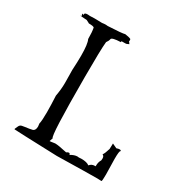

<svg xmlns="http://www.w3.org/2000/svg" viewBox="-169 -874 977 1013"><g transform="rotate(30 320.0 -367.5)"><path d="M314 1Q503 -3 560 -3L584 -2Q588 -2 588 -44L586 -138Q586 -189 593 -189H594Q592 -195 584 -195Q577 -195 566 -191L538 -204L537 -170Q528 -139 519 -127Q530 -123 530 -107L529 -96Q519 -80 519 -58V-54H513Q495 -54 483 -39Q468 -51 434 -51L419 -50L411 -51Q392 -51 369 -37Q368 -46 361 -46Q356 -46 347 -40Q294 -52 274 -52Q270 -52 260 -50Q250 -48 242 -48L249 -69Q234 -71 234 -435Q234 -602 239 -649Q249 -662 251 -674Q253 -686 307 -688V-694H323Q336 -694 337.5 -695Q339 -696 351 -701L341 -715H342Q343 -715 343 -718L342 -727Q330 -733 306 -736Q290 -731 204 -727L192 -728Q182 -728 170 -726L124 -727Q106 -727 96 -726L83 -727Q64 -727 64 -718L65 -714Q56 -715 56 -719L57 -722L56 -714Q56 -706 60 -703L49 -702Q54 -701 92 -699Q109 -691 111 -689Q139 -689 144 -683Q149 -658 149 -616Q161 -592 161 -521Q161 -484 158 -433Q158 -386 159 -365V-351Q159 -316 151 -272Q154 -212 154 -172Q154 -120 149 -101L151 -84Q151 -61 137 -55Q122 -51 90 -47Q72 -45 66.5 -41Q61 -37 58.5 -30.5Q56 -24 53 -18.5Q50 -13 50 -11Q50 -10 51.5 -9Q53 -8 314 1Z"/></g></svg>

Font: Xiaobo Songti 小帛宋体
Style: Regular
Weight: 400
Version: Version 1.501;March 17, 2024;FontCreator 14.0.0.2814 64-bit